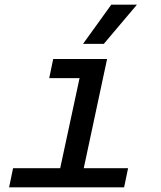

<svg xmlns="http://www.w3.org/2000/svg" viewBox="-20 -803 690 823"><path d="M36 -82H238L321 -468H191L208 -550H439L339 -82H529L512 0H19ZM457 -783H567L425 -615H336Z"/></svg>

Font: Azeret Mono
Style: Italic
Weight: 400
Italic angle: -12°
Designer: Martin Vácha
Foundry: Displaay
Version: Version 1.000; Glyphs 3.0.3, build 3074